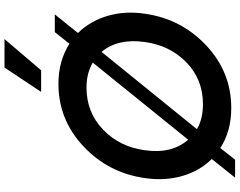

<svg xmlns="http://www.w3.org/2000/svg" viewBox="-126 -914 1067 855"><g transform="rotate(-90 407.5 -486.5)"><path d="M522 -836.9H425.8L534.2 -1000H661.1ZM688 -672.9Q741.2 -618.7 764.2 -541.3Q787.1 -463.9 773.9 -375Q751 -212.9 632.6 -101.6Q514.2 9.8 354 9.8Q250 9.8 175.8 -39.1L124 26.9H43.9L127 -77.1Q73.7 -130.4 51.3 -208.3Q28.8 -286.1 42 -375Q64.9 -537.1 183.3 -648.4Q301.8 -759.8 461.9 -759.8Q563 -759.8 640.1 -710.9L691.9 -775.9H771ZM166 -375Q148.9 -254.9 212.9 -182.1L556.2 -606.9Q509.3 -634.8 444.8 -634.8Q335 -634.8 258.1 -561.3Q181.2 -487.8 166 -375ZM371.1 -116.2Q481 -116.2 556.9 -189.7Q632.8 -263.2 647.9 -375Q665 -494.1 604 -567.9L259.8 -143.1Q305.2 -116.2 371.1 -116.2Z"/></g></svg>

Font: Oakes Grotesk
Style: SemiBold Italic
Weight: 600
Designer: Samuel Oakes
Foundry: Samuel Oakes
Version: Version 1.0 | wf-rip DC20170320